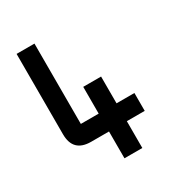

<svg xmlns="http://www.w3.org/2000/svg" viewBox="-131 -682 628 682"><g transform="rotate(-30 183.0 -341.5)"><path d="M36.6 -598.1H109.9V-268.6H183.1V-378.4H256.3V-268.6H329.6V-195.3H256.3V-85.4H183.1V-195.3H109.9Q36.6 -195.3 36.6 -268.6Z"/></g></svg>

Font: BabelStone Khitan Seal Glyphs
Style: Regular
Weight: 400
Designer: Andrew West
Foundry: BabelStone
Version: Version 1.004